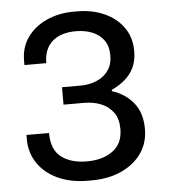

<svg xmlns="http://www.w3.org/2000/svg" viewBox="-51 -742 703 799"><g transform="rotate(-5 300.0 -343.0)"><path d="M284 10Q213 10 159.2 -14.8Q105.5 -39.5 75.6 -83.6Q45.8 -127.8 45.8 -184.2V-202H140Q140 -132.5 180.1 -101.5Q220.2 -70.5 288.2 -70.5Q353.8 -70.5 395.6 -101.2Q437.5 -132 437.5 -193Q437.5 -234.8 418.4 -261.6Q399.2 -288.5 367 -301.4Q334.8 -314.2 296.5 -314.2H210.5V-387H287.8Q324.5 -387 355 -399.8Q385.5 -412.5 404 -438Q422.5 -463.5 422.5 -502Q422.5 -540 404.6 -564.9Q386.8 -589.8 356.2 -602Q325.8 -614.2 288.2 -614.2Q225 -614.2 189.5 -582.9Q154 -551.5 154 -492.5H62.8V-510.2Q62.8 -567 92.5 -608.4Q122.2 -649.8 173 -672.9Q223.8 -696 287.8 -696H301Q363.5 -696 413.9 -673.4Q464.2 -650.8 493.6 -609.4Q523 -568 523 -511Q523 -470.8 509.1 -441.9Q495.2 -413 471.2 -392.8Q447.2 -372.5 416 -358V-352.5Q470 -335.8 504.6 -294Q539.2 -252.2 539.2 -184.2Q539.2 -125.8 508.6 -82.4Q478 -39 424.1 -14.5Q370.2 10 300.8 10Z"/></g></svg>

Font: Chivo Mono Medium
Style: Regular
Weight: 500
Monospace: yes
Designer: Hector Gatti
Foundry: Omnibus-Type
Version: Version 1.008